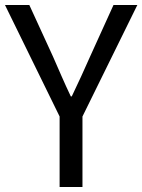

<svg xmlns="http://www.w3.org/2000/svg" viewBox="-21 -753 573 773"><path d="M219 0V-284L-1 -733H97L192 -526Q210 -485 227 -446Q244 -407 264 -365H268Q288 -407 306 -446Q324 -485 342 -526L436 -733H532L311 -284V0Z"/></svg>

Font: Noto Sans HK
Style: Regular
Weight: 400
Designer: Ryoko NISHIZUKA 西塚涼子 (kana, bopomofo & ideographs); Paul D. Hunt (Latin, Greek & Cyrillic); Sandoll Communications 산돌커뮤니
Foundry: Adobe
Version: Version 2.004-H2;hotconv 1.0.118;makeotfexe 2.5.65603